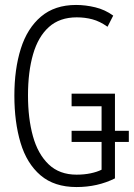

<svg xmlns="http://www.w3.org/2000/svg" viewBox="-20 -745 540 775"><path d="M289 10Q199 10 143.5 -37.5Q88 -85 63 -168.5Q38 -252 38 -359Q38 -466 64 -548.5Q90 -631 145.5 -678Q201 -725 287 -725Q325 -725 364.5 -715.5Q404 -706 437 -682L414 -637Q383 -659 353 -667Q323 -675 290 -675Q221 -675 177.5 -636Q134 -597 113.5 -526Q93 -455 93 -360Q93 -267 113 -195Q133 -123 176.5 -81.5Q220 -40 289 -40Q320 -40 346 -45.5Q372 -51 390 -60V-172H269V-217H390V-316H269V-367H444V-217H500V-172H444V-25Q374 10 289 10Z"/></svg>

Font: Noto Sans Mono ExtraCondensed Light
Style: Regular
Weight: 300
Width: 2
Designer: Monotype Design Team
Foundry: Monotype Imaging Inc.
Version: Version 2.014; ttfautohint (v1.8.4.7-5d5b)